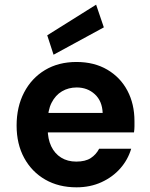

<svg xmlns="http://www.w3.org/2000/svg" viewBox="-20 -789 641 821"><path d="M307 12Q231 12 173.5 -21Q116 -54 83.5 -113.5Q51 -173 51 -252Q51 -332 83 -393.5Q115 -455 172.5 -489.5Q230 -524 307 -524Q383 -524 439 -491Q495 -458 525 -401Q555 -344 555 -271Q555 -261 555 -249Q555 -237 553 -223H147V-306H419Q417 -357 385.5 -386Q354 -415 308 -415Q273 -415 245 -398.5Q217 -382 200.5 -349.5Q184 -317 184 -267V-238Q184 -195 199 -163.5Q214 -132 241.5 -115Q269 -98 306 -98Q345 -98 368 -113Q391 -128 404 -153H541Q527 -106 494.5 -69Q462 -32 414 -10Q366 12 307 12ZM209 -555 182 -638 391 -769 424 -672Z"/></svg>

Font: DM Sans 12pt
Style: Bold
Weight: 700
Version: Version 4.004;gftools[0.9.30]